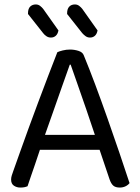

<svg xmlns="http://www.w3.org/2000/svg" viewBox="-20 -836 632 864"><path d="M298 -545H294Q279 -503 258.5 -445Q238 -387 216.5 -325.5Q195 -264 176 -211L171 -196Q165 -178 156 -151Q147 -124 137 -94.5Q127 -65 118 -39.5Q109 -14 104 2Q97 5 89.5 6.5Q82 8 71 8Q55 8 42.5 -0.5Q30 -9 30 -28Q30 -37 33 -46.5Q36 -56 40 -67Q52 -101 69.5 -150Q87 -199 108 -257Q129 -315 152 -376Q175 -437 197 -495Q219 -553 238 -601Q246 -605 262 -609Q278 -613 295 -613Q315 -613 333.5 -607Q352 -601 357 -587Q381 -529 408.5 -455.5Q436 -382 464 -302.5Q492 -223 517.5 -148Q543 -73 563 -12Q556 -3 544.5 2.5Q533 8 519 8Q500 8 490 -0.5Q480 -9 473 -29L418 -192L410 -220Q390 -281 368.5 -343Q347 -405 328.5 -458Q310 -511 298 -545ZM132 -162 158 -229H437L453 -162ZM174 -687 106 -773V-776Q106 -797 116 -806.5Q126 -816 141 -816Q152 -816 160.5 -809.5Q169 -803 175 -795L243 -699Q240 -683 231 -675Q222 -667 209 -667Q198 -667 189 -673Q180 -679 174 -687ZM350 -687 282 -773V-776Q282 -796 291.5 -806Q301 -816 317 -816Q328 -816 336.5 -809.5Q345 -803 351 -795L419 -699Q416 -683 407 -675Q398 -667 385 -667Q374 -667 365.5 -673Q357 -679 350 -687Z"/></svg>

Font: Baloo Bhaina 2
Style: Regular
Weight: 400
Designer: Yesha Goshar, Manish Minz, Shuchita Grover and Ek Type
Foundry: Ek Type
Version: Version 1.700